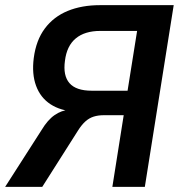

<svg xmlns="http://www.w3.org/2000/svg" viewBox="-27 -725 700 745"><path d="M-7 0 134 -220Q158 -260 185 -278.5Q212 -297 241 -299L264 -300L265 -292Q208 -295 169 -320.5Q130 -346 113 -392Q96 -438 104 -500Q113 -569 147 -614.5Q181 -660 235.5 -682.5Q290 -705 361 -705H647L535 0H409L453 -278H376Q354 -278 336.5 -272.5Q319 -267 304.5 -254Q290 -241 276 -219L137 0ZM329 -373H468L505 -605H362Q302 -605 267 -576Q232 -547 225 -489Q217 -432 242.5 -402.5Q268 -373 329 -373Z"/></svg>

Font: Nunito Sans 10pt SemiCondensed
Style: Bold Italic
Weight: 700
Width: 4
Italic angle: -9°
Designer: Vernon Adams
Foundry: Vernon Adams
Version: Version 3.101;gftools[0.9.27]